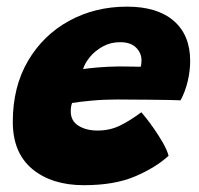

<svg xmlns="http://www.w3.org/2000/svg" viewBox="-20 -552 600 578"><path d="M487.5 -83Q448 -47 386.2 -20.8Q324.5 5.5 232.5 5.5Q136 5.5 77.2 -43.2Q18.5 -92 18.5 -185Q18.5 -290.5 64.2 -368.5Q110 -446.5 188 -489.2Q266 -532 362.5 -532Q453.5 -532 503 -489.2Q552.5 -446.5 552.5 -368.5Q552.5 -338.5 545 -307Q537.5 -275.5 523.5 -250Q516 -250.5 490.2 -251Q464.5 -251.5 432.2 -251.8Q400 -252 372.2 -252.2Q344.5 -252.5 334 -252.5Q293 -252.5 255.2 -249Q217.5 -245.5 197 -242Q193 -232 193 -216.5Q193 -188 216.2 -173.5Q239.5 -159 273.5 -159Q311 -159 341.8 -174.2Q372.5 -189.5 405.5 -214Q408 -211.5 419.2 -197.5Q430.5 -183.5 444.5 -163.2Q458.5 -143 470.8 -121.5Q483 -100 487.5 -83ZM230 -344Q246 -346.5 274.5 -349Q303 -351.5 339.5 -352Q360.5 -352 379 -351.5Q397.5 -351 403.5 -351Q405 -356 405.5 -361.5Q406 -367 406 -372.5Q405 -394 388.8 -409.5Q372.5 -425 341.5 -425Q313 -425 289.8 -412.2Q266.5 -399.5 251 -380.8Q235.5 -362 230 -344Z"/></svg>

Font: Grandstander ExtraBold
Style: Italic
Weight: 800
Italic angle: -15°
Designer: Tyler Finck
Foundry: Etcetera Type Co
Version: Version 1.200; ttfautohint (v1.8.3)